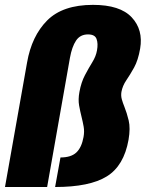

<svg xmlns="http://www.w3.org/2000/svg" viewBox="-53 -750 585 770"><path d="M-33 0 55.5 -499Q74 -605.5 136.2 -668Q198.5 -730.5 320 -730.5Q428.5 -730.5 475.2 -680.5Q522 -630.5 509 -555Q501 -508.5 484.8 -479.2Q468.5 -450 453.5 -428Q438.5 -406 434 -381.5Q431.5 -366 435.5 -351.8Q439.5 -337.5 446 -321.5Q455.5 -298 463 -267.2Q470.5 -236.5 462.5 -189.5Q444 -85 375.2 -42.5Q306.5 0 168 0L189.5 -118.5Q232 -118.5 253.2 -138.5Q274.5 -158.5 282 -200.5Q286 -222.5 282.5 -242Q279 -261.5 274 -281.5Q268.5 -303.5 264.2 -327.2Q260 -351 265.5 -381Q272.5 -420 287.8 -448.8Q303 -477.5 317.5 -501Q332 -524.5 336 -548Q341 -575.5 334.2 -593.8Q327.5 -612 300 -612Q268.5 -612 252 -587.2Q235.5 -562.5 227.5 -518L136 0Z"/></svg>

Font: Anybody Condensed ExtraBold
Style: Italic
Weight: 800
Width: 3
Italic angle: -10°
Designer: Tyler Finck
Foundry: Etcetera Type Company
Version: Version 1.010; ttfautohint (v1.8.3) -l 8 -r 50 -G 200 -x 14 